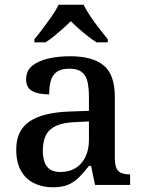

<svg xmlns="http://www.w3.org/2000/svg" viewBox="-20 -786 613 816"><path d="M204 10Q160 10 124.5 -7.5Q89 -25 69 -60.5Q49 -96 49 -151Q49 -231 105 -269.5Q161 -308 276 -312L358 -315V-373Q358 -409 352.5 -436Q347 -463 329 -478.5Q311 -494 274 -494Q239 -494 220.5 -480Q202 -466 195.5 -441.5Q189 -417 189 -385Q141 -385 116 -399.5Q91 -414 91 -449Q91 -485 116.5 -506Q142 -527 184.5 -537Q227 -547 278 -547Q373 -547 420.5 -508Q468 -469 468 -375V-117Q468 -89 474 -73.5Q480 -58 494 -51.5Q508 -45 530 -45H533V0H384L367 -81H358Q337 -54 317 -33.5Q297 -13 271 -1.5Q245 10 204 10ZM236 -55Q274 -55 301 -71.5Q328 -88 343 -119Q358 -150 358 -191V-270L299 -267Q247 -265 217 -250.5Q187 -236 174.5 -210Q162 -184 162 -146Q162 -116 170 -95.5Q178 -75 194.5 -65Q211 -55 236 -55ZM126 -619Q142 -638 161.5 -664Q181 -690 200 -717Q219 -744 229 -766H335Q346 -744 364 -717Q382 -690 402.5 -664Q423 -638 438 -619V-606H390Q373 -617 353 -632.5Q333 -648 314.5 -664.5Q296 -681 281 -696Q266 -681 247.5 -664.5Q229 -648 210 -632.5Q191 -617 173 -606H126Z"/></svg>

Font: Noto Serif Kannada Medium
Style: Regular
Weight: 500
Version: Version 2.003